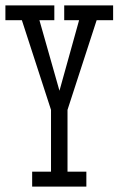

<svg xmlns="http://www.w3.org/2000/svg" viewBox="-20 -691 439 711"><path d="M0 -670.9H181.2V-616.2H126L200.2 -355L272.9 -616.2H217.8V-670.9H398.9V-616.2H337.9L230 -284.2V-55.2H299.8V0H99.1V-55.2H168.9V-284.2L61 -616.2H0Z"/></svg>

Font: Stint Ultra Condensed
Style: Regular
Weight: 400
Width: 1
Designer: Astigmatic (AOETI)
Foundry: Astigmatic (AOETI)
Version: Version 1.000